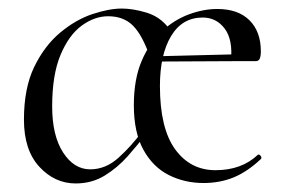

<svg xmlns="http://www.w3.org/2000/svg" viewBox="-20 -416 666 449"><path d="M293 -170 333 -299Q333 -286 338.5 -273Q344 -260 349 -245.5Q354 -231 354 -215Q354 -116 389.5 -67Q425 -18 484 -18Q545 -18 583 -54Q586 -56 589.5 -51.5Q593 -47 590 -44Q558 -14 526 -1Q494 12 456 12Q412 12 375 -6.5Q338 -25 315.5 -65.5Q293 -106 293 -170ZM331 -272 330 -284 532 -289V-273ZM293 -170Q293 -231 311.5 -274Q330 -317 359 -343.5Q388 -370 422 -382.5Q456 -395 488 -395Q537 -395 563.5 -368.5Q590 -342 590 -296Q590 -285 587.5 -279Q585 -273 578 -273H520Q525 -323 505.5 -349Q486 -375 454 -375Q406 -375 380 -331.5Q354 -288 354 -215ZM157 13Q108 13 72 -26Q36 -65 36 -136Q36 -210 60 -259.5Q84 -309 120.5 -339.5Q157 -370 196 -383Q235 -396 265 -396Q291 -396 322.5 -386.5Q354 -377 374 -351L331 -282Q313 -334 291 -356Q269 -378 233 -378Q201 -378 171 -356Q141 -334 121.5 -287.5Q102 -241 102 -167Q102 -99 127.5 -59.5Q153 -20 191 -20Q227 -20 257 -47Q287 -74 312 -108L320 -101Q302 -77 278.5 -50.5Q255 -24 225 -5.5Q195 13 157 13Z"/></svg>

Font: Cormorant Infant Light
Style: Regular
Weight: 400
Version: Version 4.001